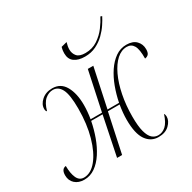

<svg xmlns="http://www.w3.org/2000/svg" viewBox="-170 -936 1122 1122"><g transform="rotate(-30 391.0 -374.5)"><path d="M452 -606Q407 -606 381 -625Q355 -644 355 -683Q355 -690 356 -700Q357 -710 361 -724L400 -734Q392 -708 392 -688Q392 -661 408 -642Q424 -623 464 -623Q511 -623 547 -647Q583 -671 607.5 -704Q632 -737 646 -765L656 -761Q646 -741 628.5 -714.5Q611 -688 586 -663.5Q561 -639 527.5 -622.5Q494 -606 452 -606ZM89 15Q50 15 26.5 -6.5Q3 -28 3 -63Q3 -106 34 -109Q34 -59 48 -28Q62 3 93 3Q140 3 179 -45Q218 -93 241.5 -176Q265 -259 265 -364Q265 -457 245.5 -494.5Q226 -532 190 -532Q162 -532 137.5 -511.5Q113 -491 99 -441Q91 -445 91 -461Q91 -492 119.5 -517Q148 -542 191 -542Q248 -542 276 -492.5Q304 -443 304 -365Q304 -344 302 -320.5Q300 -297 296 -273H373L429 -536H466L410 -273H488Q498 -324 516 -372.5Q534 -421 560 -460Q586 -499 619.5 -522.5Q653 -546 694 -546Q737 -546 759.5 -523Q782 -500 782 -466Q782 -443 773.5 -433Q765 -423 749 -421Q750 -483 735 -508.5Q720 -534 690 -534Q653 -534 621.5 -505.5Q590 -477 566 -426Q542 -375 528.5 -307.5Q515 -240 515 -164Q515 -99 525 -62Q535 -25 552.5 -9.5Q570 6 593 6Q621 6 644 -14.5Q667 -35 683 -85Q685 -85 687 -78Q689 -71 689 -64Q689 -36 662.5 -10Q636 16 589 16Q538 16 507.5 -27.5Q477 -71 477 -165Q477 -209 486 -263H407L351 0H317L371 -263H294Q284 -211 266 -161.5Q248 -112 222 -72Q196 -32 162.5 -8.5Q129 15 89 15Z"/></g></svg>

Font: Noto Serif Display SemiCondensed ExtraLight
Style: Italic
Weight: 200
Width: 4
Italic angle: -12°
Designer: Monotype Design Team
Foundry: Monotype Imaging Inc.
Version: Version 2.009